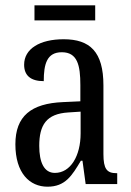

<svg xmlns="http://www.w3.org/2000/svg" viewBox="-20 -694 494 724"><path d="M110 -617H339V-674H110ZM159 10C226 10 251 -31 285 -88H291L303 0H422V-41H419C383 -41 370 -57 370 -113V-372C370 -499 319 -546 220 -546C130 -546 71 -510 71 -450C71 -409 96 -388 145 -388C145 -453 157 -497 213 -497C272 -497 283 -448 283 -373V-312L218 -309C97 -304 38 -256 38 -150C38 -41 92 10 159 10ZM187 -42C146 -42 128 -82 128 -144C128 -223 155 -265 238 -270L284 -273V-191C284 -106 246 -42 187 -42Z"/></svg>

Font: Noto Serif Lao ExtCond
Style: Regular
Weight: 400
Width: 2
Designer: Monotype Design Team
Foundry: Monotype Imaging Inc.
Version: Version 2.004